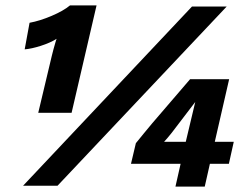

<svg xmlns="http://www.w3.org/2000/svg" viewBox="-20 -685 911 708"><path d="M121 -269 171 -479Q173 -488 177 -502.5Q181 -517 184.5 -529Q188 -541 189 -542Q165 -527 130.5 -516Q96 -505 71 -503L89 -601Q127 -608 170.5 -626.5Q214 -645 238 -665H336L244 -269ZM65 0 688 -661H816L192 0ZM627 3 646 -81H463L481 -157Q497 -177 509.5 -192Q522 -207 541 -230L681 -393H825L772 -162H842L824 -81H754L735 3ZM585 -162H665L700 -309L613 -195Q597 -175 585 -162Z"/></svg>

Font: Work Sans
Style: Bold Italic
Weight: 700
Italic angle: -13°
Designer: Wei Huang
Foundry: Wei Huang
Version: Version 2.010; ttfautohint (v1.8.3)